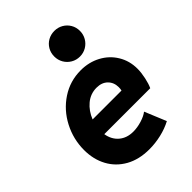

<svg xmlns="http://www.w3.org/2000/svg" viewBox="-225 -880 994 994"><g transform="rotate(-45 272.0 -383.0)"><path d="M30.3 -228.5Q30.3 -308.1 66.9 -378.4Q103.5 -448.7 167.7 -491Q231.9 -533.2 310.1 -533.2Q370.1 -533.2 418.9 -507.1Q467.8 -481 495.8 -434.8Q523.9 -388.7 523.9 -330.6Q523.9 -302.7 516.6 -268.6Q509.3 -234.4 499 -212.9H162.6Q169.9 -168 200.7 -141.8Q231.4 -115.7 278.3 -115.7Q308.6 -115.7 340.8 -125.7Q373 -135.7 390.6 -149.9L439.5 -31.7Q403.8 -12.7 359.9 -2.4Q315.9 7.8 272.9 7.8Q197.3 7.8 142.6 -22.9Q87.9 -53.7 59.1 -107.2Q30.3 -160.6 30.3 -228.5ZM385.3 -309.6Q387.7 -319.3 387.7 -332Q387.7 -366.7 365.2 -389.2Q342.8 -411.6 304.2 -411.6Q259.8 -411.6 225.6 -383.1Q191.4 -354.5 173.8 -309.6ZM263.7 -680.2Q263.7 -706.5 276.1 -728Q288.6 -749.5 310.1 -761.7Q331.5 -773.9 357.9 -773.9Q383.8 -773.9 405.3 -761.5Q426.8 -749 439.2 -727.8Q451.7 -706.5 451.7 -680.2Q451.7 -654.3 439.2 -632.8Q426.8 -611.3 405.3 -598.6Q383.8 -585.9 357.9 -585.9Q331.5 -585.9 310.1 -598.6Q288.6 -611.3 276.1 -632.8Q263.7 -654.3 263.7 -680.2Z"/></g></svg>

Font: Reddit Sans Vanilla ExtraBold
Style: Italic
Weight: 800
Italic angle: -11.25°
Designer: Stephen Hutchings
Version: Version 1.013